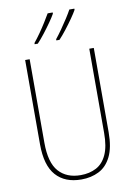

<svg xmlns="http://www.w3.org/2000/svg" viewBox="-103 -1017 759 1091"><g transform="rotate(-10 277.0 -471.5)"><path d="M475 -228Q475 -140 449 -87.5Q423 -35 378 -12.5Q333 10 277 10Q182 10 130.5 -48Q79 -106 79 -228V-714H105V-232Q105 -117 150.5 -66Q196 -15 277 -15Q328 -15 367 -35.5Q406 -56 427.5 -103Q449 -150 449 -228V-714H475ZM405 -946Q395 -928 375.5 -900Q356 -872 333 -842.5Q310 -813 291 -793H273V-800Q290 -821 310 -849.5Q330 -878 348 -906Q366 -934 376 -953H405ZM280 -946Q270 -928 250.5 -900Q231 -872 208 -842.5Q185 -813 166 -793H148V-800Q166 -822 186 -850.5Q206 -879 223 -906.5Q240 -934 251 -953H280Z"/></g></svg>

Font: Noto Sans Georgian Condensed Thin
Style: Regular
Weight: 100
Width: 3
Designer: Monotype Design Team, Akaki Razmadze
Foundry: Google LLC
Version: Version 2.005; ttfautohint (v1.8.4.7-5d5b)